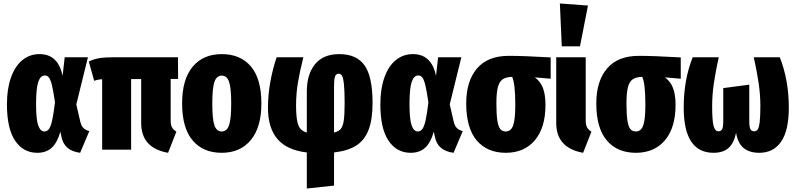

<svg xmlns="http://www.w3.org/2000/svg" viewBox="-20 -863 4586 1107"><path d="M341 -426 353 -533H487L420 -261L443 -161Q449 -136 462 -124Q475 -112 495 -107L442 18Q396 12 369 -11Q342 -34 334 -76L328 -104Q311 -42 279 -12Q247 18 195 18Q114 18 67 -52Q20 -122 20 -262Q20 -350 43 -415.5Q66 -481 108.5 -516Q151 -551 208 -551Q315 -551 341 -426ZM188 -262Q188 -174 200.5 -139.5Q213 -105 236 -105Q252 -105 262.5 -119.5Q273 -134 281 -170Q289 -206 297 -273Q288 -334 280.5 -367Q273 -400 263.5 -414Q254 -428 239 -428Q213 -428 200.5 -390.5Q188 -353 188 -262Z M997 -104 949 18Q794 -9 794 -154V-407H736V0H569V-406Q544 -405 523 -397L492 -508Q517 -521 549 -527Q581 -533 641 -533H1006L1007 -408H964V-168Q964 -143 971.5 -129Q979 -115 997 -104Z M1487 -266Q1487 -129 1426 -55.5Q1365 18 1258 18Q1151 18 1090.5 -53.5Q1030 -125 1030 -267Q1030 -405 1090.5 -478Q1151 -551 1259 -551Q1366 -551 1426.5 -480Q1487 -409 1487 -266ZM1204 -267Q1204 -175 1216.5 -140Q1229 -105 1258 -105Q1288 -105 1300.5 -140.5Q1313 -176 1313 -266Q1313 -357 1300.5 -392Q1288 -427 1259 -427Q1229 -427 1216.5 -391.5Q1204 -356 1204 -267Z M1906 16V207L1749 224V16Q1635 3 1580 -61Q1525 -125 1525 -241Q1525 -383 1575 -533H1729Q1709 -453 1698 -388Q1687 -323 1687 -254Q1687 -175 1700 -141.5Q1713 -108 1749 -99V-335Q1749 -435 1796.5 -493Q1844 -551 1936 -551Q2036 -551 2082 -486Q2128 -421 2128 -270Q2128 -173 2104.5 -113Q2081 -53 2032.5 -23Q1984 7 1906 16ZM1967 -268Q1967 -341 1963 -377.5Q1959 -414 1952 -426Q1945 -438 1933 -438Q1918 -438 1912 -423Q1906 -408 1906 -365V-99Q1931 -104 1944 -119Q1957 -134 1962 -168Q1967 -202 1967 -268Z M2494 -426 2506 -533H2640L2573 -261L2596 -161Q2602 -136 2615 -124Q2628 -112 2648 -107L2595 18Q2549 12 2522 -11Q2495 -34 2487 -76L2481 -104Q2464 -42 2432 -12Q2400 18 2348 18Q2267 18 2220 -52Q2173 -122 2173 -262Q2173 -350 2196 -415.5Q2219 -481 2261.5 -516Q2304 -551 2361 -551Q2468 -551 2494 -426ZM2341 -262Q2341 -174 2353.5 -139.5Q2366 -105 2389 -105Q2405 -105 2415.5 -119.5Q2426 -134 2434 -170Q2442 -206 2450 -273Q2441 -334 2433.5 -367Q2426 -400 2416.5 -414Q2407 -428 2392 -428Q2366 -428 2353.5 -390.5Q2341 -353 2341 -262Z M3155 -409 3064 -417Q3097 -392 3111 -354Q3125 -316 3125 -258Q3125 -127 3064 -54.5Q3003 18 2896 18Q2789 18 2728.5 -53.5Q2668 -125 2668 -267Q2668 -395 2730 -468Q2792 -541 2913 -541Q3000 -541 3134 -533L3155 -532ZM2951 -258Q2951 -381 2933 -420Q2898 -419 2878.5 -406Q2859 -393 2850.5 -360.5Q2842 -328 2842 -266Q2842 -203 2847.5 -168Q2853 -133 2864.5 -119Q2876 -105 2896 -105Q2926 -105 2938.5 -139.5Q2951 -174 2951 -258Z M3357 -168Q3357 -143 3364.5 -129Q3372 -115 3390 -104L3342 18Q3187 -10 3187 -154V-533H3357ZM3370 -831 3324 -596H3219L3208 -843Z M3905 -409 3814 -417Q3847 -392 3861 -354Q3875 -316 3875 -258Q3875 -127 3814 -54.5Q3753 18 3646 18Q3539 18 3478.5 -53.5Q3418 -125 3418 -267Q3418 -395 3480 -468Q3542 -541 3663 -541Q3750 -541 3884 -533L3905 -532ZM3701 -258Q3701 -381 3683 -420Q3648 -419 3628.5 -406Q3609 -393 3600.5 -360.5Q3592 -328 3592 -266Q3592 -203 3597.5 -168Q3603 -133 3614.5 -119Q3626 -105 3646 -105Q3676 -105 3688.5 -139.5Q3701 -174 3701 -258Z M4528 -243Q4528 -110 4483.5 -46Q4439 18 4358 18Q4301 18 4267.5 -9.5Q4234 -37 4224 -97Q4211 -36 4179.5 -9Q4148 18 4094 18Q3922 18 3922 -243Q3922 -404 3974 -533H4124Q4106 -451 4096 -384Q4086 -317 4086 -252Q4086 -166 4094.5 -136Q4103 -106 4122 -106Q4137 -106 4143.5 -118Q4150 -130 4150 -165V-355L4300 -375V-165Q4300 -132 4306.5 -119Q4313 -106 4328 -106Q4341 -106 4348.5 -116.5Q4356 -127 4360 -158.5Q4364 -190 4364 -252Q4364 -317 4354 -384Q4344 -451 4326 -533H4476Q4528 -401 4528 -243Z"/></svg>

Font: Fira Sans Compressed ExtraBold
Style: Regular
Weight: 800
Width: 1
Designer: bBox Type GmbH & Carrois Corporate GbR & Edenspiekermann AG
Foundry: bBox Type GmbH & Carrois Corporate GbR & Edenspiekermann AG
Version: Version 4.301